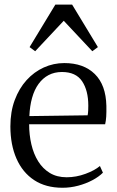

<svg xmlns="http://www.w3.org/2000/svg" viewBox="-20 -830 523 860"><path d="M260 11Q185 11 133 -23.2Q81 -57.5 53.8 -119.5Q26.5 -181.5 26.5 -264Q26.5 -329.5 46 -381.8Q65.5 -434 99 -471Q132.5 -508 176.2 -527.8Q220 -547.5 268 -547.5Q354.5 -547.5 404.5 -498.5Q454.5 -449.5 456.5 -355.5Q457 -327 455.8 -307.8Q454.5 -288.5 451 -273.5H110.5Q110.5 -226.5 120.5 -183.5Q130.5 -140.5 151 -107.5Q171.5 -74.5 203.2 -55.2Q235 -36 278.5 -36Q321.5 -36 363.2 -51.5Q405 -67 427.5 -86.5L441 -56.5Q422.5 -38 393.8 -22.8Q365 -7.5 330.2 1.8Q295.5 11 260 11ZM111.5 -310 372.5 -313.5Q374.5 -323 375 -335.2Q375.5 -347.5 375.5 -357Q375.5 -424.5 347.8 -466Q320 -507.5 257.5 -507.5Q224 -507.5 197.8 -493.8Q171.5 -480 152.8 -454.2Q134 -428.5 123.8 -392Q113.5 -355.5 111.5 -310ZM137.5 -600.5 112.5 -619 228 -809.5H303L418.5 -619L393.5 -600.5L265.5 -737Z"/></svg>

Font: Merriweather 72pt Light
Style: Regular
Weight: 300
Version: Version 2.100